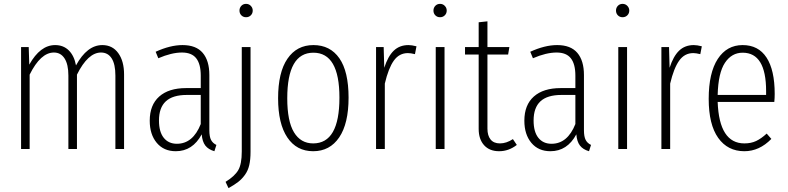

<svg xmlns="http://www.w3.org/2000/svg" viewBox="-20 -763 4034 983"><path d="M503.9 -532.2Q555.7 -532.2 585.4 -491.2Q615.2 -450.2 615.2 -381.8V0H570.8V-376Q570.8 -434.1 551.8 -464.1Q532.7 -494.1 497.1 -494.1Q430.2 -494.1 374 -380.9V0H330.1V-376Q330.1 -433.6 310.5 -463.9Q291 -494.1 255.9 -494.1Q188 -494.1 131.8 -380.9V0H87.9V-522H127L129.9 -432.1Q186 -532.2 262.2 -532.2Q304.7 -532.2 332.3 -504.9Q359.9 -477.5 369.1 -428.2Q425.8 -532.2 503.9 -532.2Z M1051.8 -96.2Q1051.8 -63.5 1060.5 -46.6Q1069.3 -29.8 1087.9 -21L1077.6 11.2Q1046.9 2.4 1031.2 -17.8Q1015.6 -38.1 1012.7 -75.2Q966.3 11.2 879.9 11.2Q818.4 11.2 782.5 -31.7Q746.6 -74.7 746.6 -145Q746.6 -225.6 795.2 -268.8Q843.8 -312 932.6 -312H1007.8V-376Q1007.8 -435.1 984.6 -464.6Q961.4 -494.1 911.6 -494.1Q858.4 -494.1 790.5 -464.8L776.9 -498Q851.6 -532.2 914.6 -532.2Q983.9 -532.2 1017.8 -492.4Q1051.8 -452.6 1051.8 -378.9ZM885.7 -26.9Q967.8 -26.9 1007.8 -127.9V-276.9H936.5Q864.3 -276.9 829.1 -244.4Q793.9 -211.9 793.9 -146Q793.9 -87.9 818.4 -57.4Q842.8 -26.9 885.7 -26.9Z M1273.9 -709Q1273.9 -694.3 1264.2 -684.6Q1254.4 -674.8 1239.7 -674.8Q1225.1 -674.8 1215.6 -684.6Q1206.1 -694.3 1206.1 -709Q1206.1 -723.1 1215.6 -733.2Q1225.1 -743.2 1239.7 -743.2Q1254.4 -743.2 1264.2 -732.9Q1273.9 -722.7 1273.9 -709ZM1262.7 -522V14.2Q1262.7 54.2 1256.1 82.5Q1249.5 110.8 1234.1 132.1Q1218.8 153.3 1199.7 168.2Q1180.7 183.1 1149.9 200.2L1134.8 168Q1181.6 139.2 1199.7 108.2Q1217.8 77.1 1217.8 13.2V-522Z M1584.5 -532.2Q1670.4 -532.2 1717.5 -464.6Q1764.6 -397 1764.6 -263.2Q1764.6 -130.4 1716.6 -59.6Q1668.5 11.2 1583.5 11.2Q1498.5 11.2 1451.2 -59.1Q1403.8 -129.4 1403.8 -259.8Q1403.8 -392.6 1451.7 -462.4Q1499.5 -532.2 1584.5 -532.2ZM1584.5 -493.2Q1450.7 -493.2 1450.7 -259.8Q1450.7 -142.6 1485.1 -85.7Q1519.5 -28.8 1583.5 -28.8Q1717.8 -28.8 1717.8 -263.2Q1717.8 -493.2 1584.5 -493.2Z M2071.3 -532.2Q2087.9 -532.2 2112.3 -525.9L2104.5 -485.8Q2082 -491.2 2068.4 -491.2Q2023.9 -491.2 1996.3 -452.6Q1968.8 -414.1 1950.2 -335V0H1905.3V-522H1944.3L1947.3 -416Q1966.3 -475.1 1996.1 -503.7Q2025.9 -532.2 2071.3 -532.2Z M2267.1 -709Q2267.1 -694.3 2257.3 -684.6Q2247.6 -674.8 2232.9 -674.8Q2218.3 -674.8 2208.7 -684.6Q2199.2 -694.3 2199.2 -709Q2199.2 -723.1 2208.7 -733.2Q2218.3 -743.2 2232.9 -743.2Q2247.6 -743.2 2257.3 -732.9Q2267.1 -722.7 2267.1 -709ZM2255.9 -522V0H2210.9V-522Z M2606 -50.8 2626 -21Q2584.5 11.2 2535.6 11.2Q2486.3 11.2 2458.5 -19.5Q2430.7 -50.3 2430.7 -103V-483.9H2360.8V-522H2430.7V-648.9L2475.6 -653.8V-522H2587.9L2581.5 -483.9H2475.6V-104Q2475.6 -68.8 2491.7 -48.8Q2507.8 -28.8 2539.6 -28.8Q2572.8 -28.8 2606 -50.8Z M2969.7 -96.2Q2969.7 -63.5 2978.5 -46.6Q2987.3 -29.8 3005.9 -21L2995.6 11.2Q2964.8 2.4 2949.2 -17.8Q2933.6 -38.1 2930.7 -75.2Q2884.3 11.2 2797.9 11.2Q2736.3 11.2 2700.4 -31.7Q2664.6 -74.7 2664.6 -145Q2664.6 -225.6 2713.1 -268.8Q2761.7 -312 2850.6 -312H2925.8V-376Q2925.8 -435.1 2902.6 -464.6Q2879.4 -494.1 2829.6 -494.1Q2776.4 -494.1 2708.5 -464.8L2694.8 -498Q2769.5 -532.2 2832.5 -532.2Q2901.9 -532.2 2935.8 -492.4Q2969.7 -452.6 2969.7 -378.9ZM2803.7 -26.9Q2885.7 -26.9 2925.8 -127.9V-276.9H2854.5Q2782.2 -276.9 2747.1 -244.4Q2711.9 -211.9 2711.9 -146Q2711.9 -87.9 2736.3 -57.4Q2760.7 -26.9 2803.7 -26.9Z M3201.7 -709Q3201.7 -694.3 3191.9 -684.6Q3182.1 -674.8 3167.5 -674.8Q3152.8 -674.8 3143.3 -684.6Q3133.8 -694.3 3133.8 -709Q3133.8 -723.1 3143.3 -733.2Q3152.8 -743.2 3167.5 -743.2Q3182.1 -743.2 3191.9 -732.9Q3201.7 -722.7 3201.7 -709ZM3190.4 -522V0H3145.5V-522Z M3532.2 -532.2Q3548.8 -532.2 3573.2 -525.9L3565.4 -485.8Q3543 -491.2 3529.3 -491.2Q3484.9 -491.2 3457.3 -452.6Q3429.7 -414.1 3411.1 -335V0H3366.2V-522H3405.3L3408.2 -416Q3427.2 -475.1 3457 -503.7Q3486.8 -532.2 3532.2 -532.2Z M3946.3 -282.2Q3946.3 -260.7 3944.3 -241.2H3654.3Q3662.1 -28.8 3791 -28.8Q3825.2 -28.8 3851.1 -41Q3877 -53.2 3905.3 -79.1L3929.2 -51.8Q3867.7 11.2 3791 11.2Q3705.6 11.2 3657 -57.1Q3608.4 -125.5 3608.4 -256.8Q3608.4 -390.1 3654.8 -461.2Q3701.2 -532.2 3782.2 -532.2Q3862.8 -532.2 3904.5 -468.3Q3946.3 -404.3 3946.3 -282.2ZM3902.3 -276.9V-296.9Q3902.3 -493.2 3782.2 -493.2Q3726.1 -493.2 3691.7 -441.7Q3657.2 -390.1 3654.3 -276.9Z"/></svg>

Font: Fira Sans Compressed ExtraLight
Style: Regular
Weight: 250
Width: 1
Designer: Carrois Corporate & Edenspiekermann AG
Foundry: Carrois Corporate GbR & Edenspiekermann AG
Version: Version 4.203;PS 004.203;hotconv 1.0.88;makeotf.lib2.5.64775